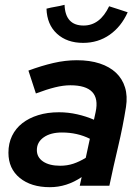

<svg xmlns="http://www.w3.org/2000/svg" viewBox="-20 -771 583 797"><path d="M15 0ZM187 6Q109 6 62 -32.5Q15 -71 15 -137Q15 -176 30 -207Q45 -238 72.5 -259.5Q100 -281 138.5 -293Q177 -305 225 -305Q263 -305 300.5 -296.5Q338 -288 370 -274Q372 -282 373.5 -290Q375 -298 377 -306Q401 -417 272 -417Q243 -417 208.5 -408.5Q174 -400 129 -383Q121 -407 113.5 -430.5Q106 -454 98 -478Q152 -498 201.5 -509.5Q251 -521 299 -521Q353 -521 394 -507.5Q435 -494 461.5 -469Q488 -444 499 -408Q510 -372 503 -327Q490 -245 470.5 -163Q451 -81 434 0H311Q313 -9 315 -18Q317 -27 319 -36Q257 6 187 6ZM133 -148Q133 -118 159 -100.5Q185 -83 230 -83Q259 -83 284.5 -91.5Q310 -100 336 -116L353 -195Q301 -221 237 -221Q190 -221 161.5 -201Q133 -181 133 -148ZM327 -665Q395 -665 433 -745Q453 -739 472 -732.5Q491 -726 510 -720Q483 -660 435 -626.5Q387 -593 325 -593Q258 -593 216.5 -631Q175 -669 173 -735Q192 -740 210.5 -743Q229 -746 248 -751Q251 -665 327 -665Z"/></svg>

Font: Rosa Sans SemiBold
Style: Italic
Weight: 600
Italic angle: -12°
Designer: Pentagram / MCKL
Foundry: Pentagram / MCKL
Version: Version 1.005;September 16, 2019;FontCreator 11.5.0.2425 64-